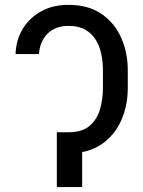

<svg xmlns="http://www.w3.org/2000/svg" viewBox="-20 -757 580 777"><path d="M235.4 -221.7H256.8Q312.5 -221.7 342.8 -247.8Q373 -273.9 384.8 -314.9Q396.5 -356 396.5 -400.4V-472.7Q396.5 -505.9 389.9 -537.8Q383.3 -569.8 367.7 -595.5Q352.1 -621.1 325 -636.7Q297.9 -652.3 256.8 -652.3Q203.6 -651.9 172.4 -620.6Q141.1 -589.4 137.7 -538.1H43Q44.9 -595.2 72 -640.1Q99.1 -685.1 146.5 -711.2Q193.8 -737.3 256.8 -737.3Q337.9 -737.3 391.1 -700.4Q444.3 -663.6 470.7 -603.5Q497.1 -543.5 497.1 -472.7V-400.4Q497.1 -330.1 470.7 -270Q444.3 -210 391.1 -173.3Q337.9 -136.7 256.8 -136.7H235.4ZM312.5 -221.7V0H210V-221.7Z"/></svg>

Font: GitLab Sans
Style: Regular
Weight: 400
Designer: Rasmus Andersson
Foundry: Modifications by GitLab B.V., manufactured by rsms
Version: Version 4.000;git-c8fb6b7